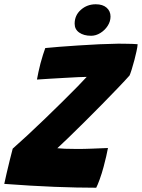

<svg xmlns="http://www.w3.org/2000/svg" viewBox="-34 -872 664 899"><path d="M416.5 7Q328 7 220.8 2.8Q113.5 -1.5 -14 -11Q-10.5 -28.5 -3.2 -59.8Q4 -91 12 -123.2Q20 -155.5 25.5 -176Q54 -201 94 -238Q134 -275 177 -316.5Q220 -358 260 -397.5Q300 -437 329.8 -467.5Q359.5 -498 372 -512Q360 -512 332.8 -510.8Q305.5 -509.5 271 -507.5Q236.5 -505.5 201.5 -503.5Q166.5 -501.5 139 -499.5Q141.5 -513.5 146 -534.8Q150.5 -556 155.5 -575Q161.5 -596.5 167.2 -615.2Q173 -634 178 -647Q201.5 -649.5 242.8 -652.8Q284 -656 333.2 -659.2Q382.5 -662.5 431.5 -664.8Q480.5 -667 519.5 -667.5Q531.5 -667.5 550 -667.2Q568.5 -667 585.5 -666.5Q602.5 -666 610.5 -665Q609.5 -651 605 -631.2Q600.5 -611.5 595.5 -591.5Q589 -567 582.5 -546.2Q576 -525.5 572.5 -518.5Q553.5 -497 519.5 -461.5Q485.5 -426 444.5 -384.2Q403.5 -342.5 362.5 -301.8Q321.5 -261 287.5 -228.2Q253.5 -195.5 234.5 -178Q247.5 -176.5 270 -175.5Q292.5 -174.5 328 -174.5Q360 -174.5 397 -176Q434 -177.5 471.5 -179Q469 -165 463.5 -140.5Q458 -116 451 -90.5Q443 -60.5 432.8 -32.2Q422.5 -4 416.5 7ZM414.5 -852Q447 -852 465.2 -836Q483.5 -820 483.5 -794.5Q483.5 -771.5 470.2 -751Q457 -730.5 436 -717.5Q415 -704.5 392.5 -704.5Q358.5 -704.5 337 -719.5Q315.5 -734.5 315.5 -761Q315.5 -800.5 344.8 -826.2Q374 -852 414.5 -852Z"/></svg>

Font: Grandstander ExtraBold
Style: Italic
Weight: 800
Italic angle: -15°
Designer: Tyler Finck
Foundry: Etcetera Type Co
Version: Version 1.200; ttfautohint (v1.8.3)